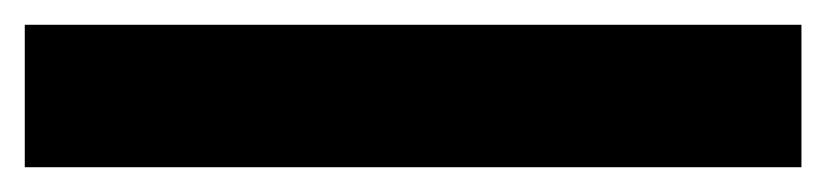

<svg xmlns="http://www.w3.org/2000/svg" viewBox="-20 53 667 155"><path d="M0 188V73H627V188Z"/></svg>

Font: M PLUS 2 ExtraBold
Style: Regular
Weight: 800
Version: Version 1.001